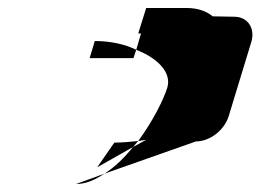

<svg xmlns="http://www.w3.org/2000/svg" viewBox="-20 -670 654 482"><path d="M205 -524H315L322 -545C294 -559 257 -567 218 -567ZM171 -208C195 -208 218 -218 242 -234ZM224 -250 314 -301 327 -316C306 -314 287 -312 267 -312ZM327 -586 347 -650H447C477 -650 498 -642 514 -629L568 -628C602 -628 621 -599 611 -565L554 -378C543 -343 507 -315 472 -315L242 -234C269 -251 293 -275 314 -301L347 -319C340 -318 335 -317 327 -316C364 -366 391 -421 400 -450C411 -487 378 -523 322 -545L334 -586Z"/></svg>

Font: bitstorm
Style: exextobl
Weight: 400
Version: Version 0.2